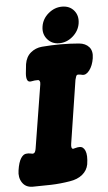

<svg xmlns="http://www.w3.org/2000/svg" viewBox="-96 -916 548 975"><g transform="rotate(-5 178.0 -428.0)"><path d="M31 21Q-5 21 -22.5 -5.5Q-40 -32 -34 -68Q-28 -109 -15 -129Q-2 -149 14 -149Q24 -150 30.5 -148.5Q37 -147 45 -146Q54 -147 57.5 -155Q61 -163 62 -171L114 -493Q116 -504 112.5 -510.5Q109 -517 102 -516Q95 -516 87.5 -515.5Q80 -515 72 -513Q55 -509 49.5 -521.5Q44 -534 46 -555.5Q48 -577 51 -602Q57 -639 81.5 -659.5Q106 -680 139 -683Q235 -691 328 -683Q361 -680 379 -659.5Q397 -639 391 -602Q385 -565 367.5 -542Q350 -519 331 -523Q326 -524 321.5 -525Q317 -526 309 -526Q302 -526 299 -517.5Q296 -509 294 -501L244 -179Q242 -167 244 -160Q246 -153 252 -153Q258 -154 266.5 -156.5Q275 -159 284 -159Q304 -160 313.5 -137Q323 -114 316 -68Q310 -37 285 -16.5Q260 4 220 10Q172 18 124.5 19.5Q77 21 31 21ZM151 -785Q157 -824 188.5 -850.5Q220 -877 258 -877Q297 -877 319 -850.5Q341 -824 335 -785Q329 -747 298 -720Q267 -693 228 -693Q191 -693 168 -720Q145 -747 151 -785Z"/></g></svg>

Font: Winky Sans ExtraBold
Style: Italic
Weight: 800
Italic angle: -8.97852°
Designer: Simon Atzbach
Foundry: typofactur
Version: Version 1.205